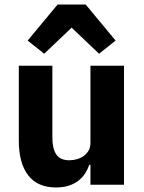

<svg xmlns="http://www.w3.org/2000/svg" viewBox="-20 -815 636 847"><path d="M379 -88H374Q367 -68 355.5 -50Q344 -32 326 -18Q308 -4 283.5 4Q259 12 227 12Q146 12 104.5 -41.5Q63 -95 63 -195V-525H211V-208Q211 -160 228 -134Q245 -108 286 -108Q303 -108 320 -113Q337 -118 350 -127.5Q363 -137 371 -151Q379 -165 379 -184V-525H527V0H379ZM358 -795 490 -636 417 -578 296 -693 175 -578 102 -636 234 -795Z"/></svg>

Font: IBM Plex Sans Thai
Style: Bold
Weight: 700
Designer: Mike Abbink, Paul van der Laan, Pieter van Rosmalen, Ben Mitchell, Mark Frömberg
Foundry: Bold Monday
Version: Version 1.2